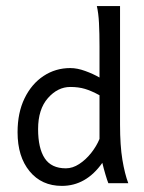

<svg xmlns="http://www.w3.org/2000/svg" viewBox="-20 -606 476 635"><path d="M184.6 8.8Q117.7 8.8 77.9 -39.6Q38.1 -87.9 38.1 -168.5Q38.1 -233.4 61.3 -281Q84.5 -328.6 124 -354.7Q163.6 -380.9 212.4 -380.9Q235.4 -380.9 261.7 -371.3Q288.1 -361.8 309.1 -349.6V-452.1Q309.1 -496.1 307.4 -529.5Q305.7 -563 300.3 -585.9H377V-193.8Q377 -124.5 384.8 -77.6Q392.6 -30.8 404.3 0H338.4Q334.5 -9.3 328.9 -28.3Q323.2 -47.4 318.4 -67.4Q264.6 8.8 184.6 8.8ZM197.8 -49.3Q220.2 -49.3 241.9 -63.5Q263.7 -77.6 281.5 -100.1Q299.3 -122.6 309.1 -146.5V-291Q282.2 -305.7 261 -312Q239.7 -318.4 212.4 -318.4Q170.9 -318.4 138.4 -281.5Q106 -244.6 106 -179.2Q106 -115.7 127.9 -82.5Q149.9 -49.3 197.8 -49.3Z"/></svg>

Font: Harmattan
Style: Regular
Weight: 400
Designer: George W. Nuss III and SIL International
Foundry: SIL International
Version: Version 4.000